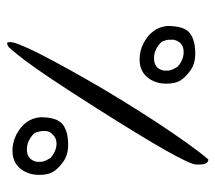

<svg xmlns="http://www.w3.org/2000/svg" viewBox="-54 -576 626 559"><g transform="rotate(-90 259.5 -296.0)"><path d="M307.6 -170.9Q327.1 -203.1 366.2 -203.1Q391.6 -203.1 414.1 -191.4Q460 -167 463.9 -122.1Q463.9 -73.2 443.4 -57.1Q422.9 -41 383.8 -41Q353.5 -41 333.5 -55.7Q313.5 -70.3 304.7 -85Q295.9 -99.6 295.9 -125.5Q295.9 -151.4 307.6 -170.9ZM418 -138.7Q396.5 -161.1 370.1 -161.1Q339.8 -161.1 334 -132.8Q334 -128.9 334 -119.6Q334 -110.4 345.7 -91.8Q363.3 -77.1 380.9 -75.2Q416 -71.3 423.8 -103.5Q423.8 -108.4 423.8 -116.7Q423.8 -125 418 -138.7ZM42 -541Q61.5 -573.2 100.6 -573.2Q126 -573.2 148.4 -561.5Q194.3 -537.1 198.2 -492.2Q198.2 -443.4 177.7 -427.2Q157.2 -411.1 118.2 -411.1Q87.9 -411.1 67.9 -425.8Q47.9 -440.4 39.1 -455.1Q30.3 -469.7 30.3 -495.6Q30.3 -521.5 42 -541ZM152.3 -508.8Q130.9 -531.2 104.5 -531.2Q74.2 -531.2 68.4 -502Q68.4 -499 68.4 -489.7Q68.4 -480.5 80.1 -461.9Q97.7 -447.3 114.7 -445.3Q131.8 -443.4 142.6 -451.2Q158.2 -462.9 158.2 -479Q158.2 -495.1 152.3 -508.8ZM75.2 -2.9Q60.5 -2.9 60.5 -29.3V-38.1Q60.5 -70.3 225.6 -330.1Q324.2 -485.4 362.8 -535.6Q401.4 -585.9 405.3 -585.9Q410.2 -588.9 413.6 -588.9Q417 -588.9 417 -578.6Q417 -568.4 401.9 -534.2Q386.7 -500 362.8 -455.6Q338.9 -411.1 310.1 -360.4Q281.2 -309.6 248.5 -256.3Q215.8 -203.1 184.6 -155.3Q113.3 -46.9 75.2 -2.9Z"/></g></svg>

Font: Architects Daughter
Style: Regular
Weight: 400
Designer: Kimberly Geswein
Foundry: Kimberly Geswein
Version: Version 1.002 2010